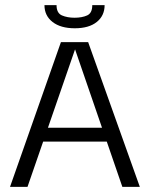

<svg xmlns="http://www.w3.org/2000/svg" viewBox="-20 -727 581 747"><path d="M19 0 217 -563H323L524 0H456L272 -535L87 0ZM128 -176 133 -230H408L414 -176ZM271 -617Q216 -617 184.5 -641.5Q153 -666 153 -707H200Q200 -676 221 -667Q242 -658 270 -658Q299 -658 319 -667Q339 -676 339 -707H387Q387 -666 356.5 -641.5Q326 -617 271 -617Z"/></svg>

Font: Darker Grotesque Medium
Style: Regular
Weight: 500
Designer: Gabriel Lam
Foundry: TypeRant
Version: Version 1.000;gftools[0.9.28]